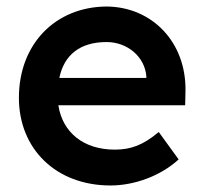

<svg xmlns="http://www.w3.org/2000/svg" viewBox="-20 -559 626 589"><path d="M319 10C393 10 474 -20 528 -70L467 -154C419 -114 382 -100 332 -100C237 -100 172 -152 159 -236H548L549 -279C552 -429 447 -538 307 -539C150 -538 38 -424 38 -259C38 -102 152 10 319 10ZM162 -320C177 -392 227 -430 307 -430C371 -430 424 -385 429 -325V-320Z"/></svg>

Font: Easer Grotesk Medium
Style: Regular
Weight: 500
Designer: Boardeaser, Bonnie Shaver-Troup, Thomas Jockin
Foundry: Lexend
Version: Version 1.001;Glyphs 3.1.2 (3151)